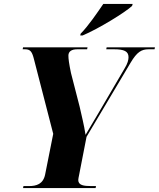

<svg xmlns="http://www.w3.org/2000/svg" viewBox="-20 -954 806 974"><path d="M389 -783 387 -774H399C480 -808 618 -893 650 -924L653 -934H504C474 -890 427 -821 389 -783ZM97 0H465L467 -10H444C405 -10 377 -14 377 -41C377 -47 379 -54 382 -70L419 -260L642 -635C675 -691 698 -704 734 -704H764L766 -714H521L519 -704H559C609 -704 632 -694 632 -664C632 -651 628 -632 611 -605L478 -378C449 -330 430 -298 414 -270C406 -322 395 -363 384 -413L340 -584C330 -632 327 -656 327 -672C327 -693 343 -704 372 -704H422L424 -714H97L95 -704H107C135 -704 143 -691 153 -651L250 -275L209 -69C199 -20 165 -10 126 -10H99Z"/></svg>

Font: Noto Serif Display SemiCondensed ExtraBold
Style: Italic
Weight: 800
Width: 4
Italic angle: -12°
Designer: Monotype Design Team
Foundry: Monotype Imaging Inc.
Version: Version 2.009